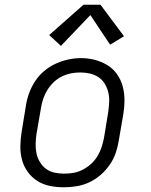

<svg xmlns="http://www.w3.org/2000/svg" viewBox="-20 -788 640 816"><path d="M251 8Q221 8 191.5 2Q162 -4 138 -19.5Q114 -35 97.5 -58Q81 -81 73.5 -109Q66 -137 66.5 -167.5Q67 -198 72 -228L90 -338Q94 -365 103.5 -391.5Q113 -418 129 -442.5Q145 -467 167.5 -486Q190 -505 216 -517Q242 -529 269.5 -535Q297 -541 324 -541Q355 -541 383.5 -533.5Q412 -526 436.5 -511Q461 -496 477.5 -472.5Q494 -449 501.5 -421Q509 -393 509 -362.5Q509 -332 504 -302L485 -192Q481 -165 472 -138.5Q463 -112 446.5 -88Q430 -64 407.5 -44.5Q385 -25 359 -13Q333 -1 305.5 3.5Q278 8 251 8ZM252 -50Q273 -50 293 -53.5Q313 -57 332 -67Q351 -77 367 -91.5Q383 -106 394 -124Q405 -142 411.5 -162Q418 -182 422 -202L440 -312Q443 -333 444 -354Q445 -375 440.5 -394.5Q436 -414 425.5 -431.5Q415 -449 398.5 -460Q382 -471 362 -475.5Q342 -480 321 -480Q301 -480 281 -476Q261 -472 242 -462.5Q223 -453 207.5 -438Q192 -423 181 -405Q170 -387 163.5 -367.5Q157 -348 154 -328L135 -218Q132 -198 131.5 -177Q131 -156 135 -136.5Q139 -117 149.5 -99.5Q160 -82 175.5 -70.5Q191 -59 211 -54.5Q231 -50 252 -50ZM239 -593 189 -639 335 -768H407L507 -634L448 -598L364 -724Z"/></svg>

Font: Iosevka Curly Slab LtExObl
Style: Regular
Weight: 300
Width: 7
Italic angle: -9°
Monospace: yes
Designer: Belleve Invis
Foundry: Belleve Invis
Version: Version 11.1.0; ttfautohint (v1.8.3)